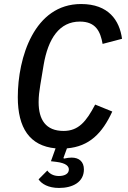

<svg xmlns="http://www.w3.org/2000/svg" viewBox="-20 -730 640 959"><path d="M378.9 -622.2C458.5 -622.2 481.5 -572.8 492.5 -510.7L589.5 -536.2C577.1 -627.8 522.7 -709.9 384.9 -709.9C150.9 -709.9 68.9 -442.1 68.9 -244.7C68.9 -91.6 127.5 -1.4 257.5 11L234.4 75.3L261.4 78.5C312.9 84.9 323.9 101.9 323.9 116.5C323.9 138.1 302.9 149.1 273.8 149.1C244.7 149.1 226.2 135.7 216.3 121.8L172.6 165.8C187.9 188.6 221.6 208.8 274.9 208.8C342.7 208.8 399.1 180 399.1 116.1C399.1 77.8 375 57.2 338.1 57.2C328.5 57.2 313.6 58.6 299.4 62.1L296.9 58.9L314.3 11C426.1 1.8 490.8 -64.3 540.8 -172.9L455.3 -207.7C410.9 -122.9 372.2 -76 297.6 -76C208.8 -76 172.9 -132.1 172.9 -219.8C172.9 -248.9 176.5 -276.3 181.1 -304.3L197.8 -404.8C220.2 -538 277 -622.2 378.9 -622.2Z"/></svg>

Font: Margiela Mono Italic Medium It
Style: Regular
Weight: 500
Designer: Mike Abbink, Paul van der Laan, Pieter van Rosmalen
Foundry: Bold Monday
Version: Version 2.003 2021